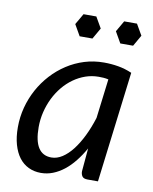

<svg xmlns="http://www.w3.org/2000/svg" viewBox="-81 -767 667 835"><g transform="rotate(10 252.5 -349.0)"><path d="M408 0H362Q344.5 0 338.2 -9Q332 -18 332 -31L341 -133.5Q323 -101.5 302.2 -75.5Q281.5 -49.5 258.2 -31.2Q235 -13 209.5 -3Q184 7 156.5 7Q126.5 7 102 -4.8Q77.5 -16.5 60.2 -39.2Q43 -62 33.5 -95.2Q24 -128.5 24 -171.5Q24 -216.5 35.2 -259.2Q46.5 -302 67.2 -340Q88 -378 117 -409.8Q146 -441.5 181.8 -464.8Q217.5 -488 258.5 -500.8Q299.5 -513.5 344.5 -513.5Q377 -513.5 407.8 -508.2Q438.5 -503 468.5 -490ZM190 -67Q214.5 -67 238 -82.2Q261.5 -97.5 282.5 -124.5Q303.5 -151.5 321.8 -188.8Q340 -226 354 -270.5L375.5 -444.5Q364.5 -447 353.8 -447.8Q343 -448.5 332.5 -448.5Q302.5 -448.5 274.5 -438.8Q246.5 -429 222 -411.5Q197.5 -394 177.5 -369.8Q157.5 -345.5 143.2 -316.5Q129 -287.5 121 -254.8Q113 -222 113 -187.5Q113 -67 190 -67ZM304.5 -656.5 276.5 -705H220L192 -656.5L220 -607.5H276.5ZM484 -656.5 456 -705H399.5L371.5 -656.5L399.5 -607.5H456Z"/></g></svg>

Font: LatoHex
Style: Italic
Weight: 400
Italic angle: -7°
Designer: Lukasz Dziedzic
Foundry: tyPoland Lukasz Dziedzic
Version: Version 1.104; Western+Polish opensource